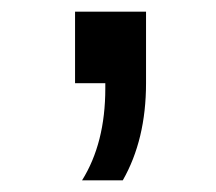

<svg xmlns="http://www.w3.org/2000/svg" viewBox="-20 -140 371 330"><path d="M231 -120H109V3H161V12Q161 106 121 170H191Q231 100 231 3Z"/></svg>

Font: Sawarabi Gothic
Style: Regular
Weight: 400
Designer: mshio (mshio@users.sourceforge.jp)
Version: Version 20141215